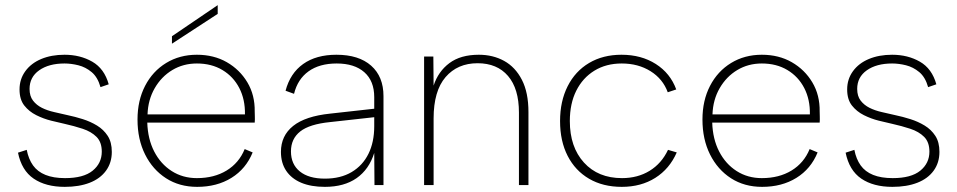

<svg xmlns="http://www.w3.org/2000/svg" viewBox="-20 -720 3725 747"><path d="M84 -137Q91 -101 108.5 -76.5Q126 -52 157 -39.5Q188 -27 233 -27Q305 -27 340.5 -56Q376 -85 376 -130Q376 -167 355.5 -187.5Q335 -208 301.5 -219Q268 -230 232 -238Q209 -243 179 -250.5Q149 -258 121 -272Q93 -286 74.5 -309.5Q56 -333 56 -372Q56 -412 78.5 -443Q101 -474 140.5 -490.5Q180 -507 231 -507Q292 -507 339 -480Q386 -453 403 -392L371 -381Q360 -420 336.5 -439.5Q313 -459 285 -466Q257 -473 231 -473Q170 -473 132.5 -446.5Q95 -420 95 -374Q95 -346 108.5 -328.5Q122 -311 143 -300.5Q164 -290 190.5 -284Q217 -278 243 -272Q272 -266 302 -256.5Q332 -247 357.5 -231.5Q383 -216 399 -191.5Q415 -167 415 -129Q415 -87 392.5 -56Q370 -25 329 -9Q288 7 232 7Q158 7 111 -25Q64 -57 50 -126Z M827 -700V-666L649 -550V-579ZM747 7Q678 7 626 -26.5Q574 -60 544.5 -119Q515 -178 515 -255Q515 -329 544.5 -386Q574 -443 626.5 -475Q679 -507 746 -507Q812 -507 862.5 -478Q913 -449 942.5 -399.5Q972 -350 971 -286Q971 -278 971.5 -266.5Q972 -255 971 -243H553Q555 -179 580 -130.5Q605 -82 648 -54.5Q691 -27 746 -27Q813 -27 861.5 -56.5Q910 -86 932 -140L963 -127Q937 -63 880.5 -28Q824 7 747 7ZM933 -275Q934 -333 911 -377.5Q888 -422 845.5 -447.5Q803 -473 746 -473Q693 -473 650.5 -447.5Q608 -422 582 -377Q556 -332 554 -275Z M1437 0 1436 -125Q1416 -61 1367.5 -27Q1319 7 1244 7Q1190 7 1152 -9Q1114 -25 1093.5 -55.5Q1073 -86 1073 -129Q1073 -192 1120.5 -230Q1168 -268 1265 -278L1436 -297V-342Q1436 -405 1397.5 -439Q1359 -473 1290 -473Q1223 -473 1180.5 -442.5Q1138 -412 1124 -355L1091 -367Q1109 -435 1159.5 -471Q1210 -507 1289 -507Q1376 -507 1424 -464.5Q1472 -422 1472 -346V0ZM1436 -264 1264 -245Q1184 -237 1148 -208.5Q1112 -180 1112 -131Q1112 -81 1146.5 -53Q1181 -25 1244 -25Q1305 -25 1348 -50.5Q1391 -76 1413.5 -121.5Q1436 -167 1436 -229Z M1630 -500H1666L1667 -387Q1685 -442 1728.5 -474.5Q1772 -507 1843 -507Q1898 -507 1941.5 -483Q1985 -459 2010.5 -409.5Q2036 -360 2036 -284V0H1999V-282Q1999 -375 1956.5 -424.5Q1914 -474 1838 -474Q1760 -474 1713.5 -420Q1667 -366 1667 -259V0H1630Z M2399 7Q2326 7 2272 -24.5Q2218 -56 2188.5 -113.5Q2159 -171 2159 -249Q2159 -326 2188.5 -384.5Q2218 -443 2272 -475Q2326 -507 2398 -507Q2475 -507 2531.5 -471Q2588 -435 2611 -372L2578 -361Q2559 -413 2511 -443Q2463 -473 2399 -473Q2338 -473 2292.5 -445Q2247 -417 2222 -367Q2197 -317 2197 -249Q2197 -148 2252 -87.5Q2307 -27 2400 -27Q2461 -27 2507.5 -55.5Q2554 -84 2579 -137L2613 -127Q2585 -63 2529.5 -28Q2474 7 2399 7Z M2945 7Q2876 7 2824 -26.5Q2772 -60 2742.5 -119Q2713 -178 2713 -255Q2713 -329 2742.5 -386Q2772 -443 2824.5 -475Q2877 -507 2944 -507Q3010 -507 3060.5 -478Q3111 -449 3140.5 -399.5Q3170 -350 3169 -286Q3169 -278 3169.5 -266.5Q3170 -255 3169 -243H2751Q2753 -179 2778 -130.5Q2803 -82 2846 -54.5Q2889 -27 2944 -27Q3011 -27 3059.5 -56.5Q3108 -86 3130 -140L3161 -127Q3135 -63 3078.5 -28Q3022 7 2945 7ZM3131 -275Q3132 -333 3109 -377.5Q3086 -422 3043.5 -447.5Q3001 -473 2944 -473Q2891 -473 2848.5 -447.5Q2806 -422 2780 -377Q2754 -332 2752 -275Z M3304 -137Q3311 -101 3328.5 -76.5Q3346 -52 3377 -39.5Q3408 -27 3453 -27Q3525 -27 3560.5 -56Q3596 -85 3596 -130Q3596 -167 3575.5 -187.5Q3555 -208 3521.5 -219Q3488 -230 3452 -238Q3429 -243 3399 -250.5Q3369 -258 3341 -272Q3313 -286 3294.5 -309.5Q3276 -333 3276 -372Q3276 -412 3298.5 -443Q3321 -474 3360.5 -490.5Q3400 -507 3451 -507Q3512 -507 3559 -480Q3606 -453 3623 -392L3591 -381Q3580 -420 3556.5 -439.5Q3533 -459 3505 -466Q3477 -473 3451 -473Q3390 -473 3352.5 -446.5Q3315 -420 3315 -374Q3315 -346 3328.5 -328.5Q3342 -311 3363 -300.5Q3384 -290 3410.5 -284Q3437 -278 3463 -272Q3492 -266 3522 -256.5Q3552 -247 3577.5 -231.5Q3603 -216 3619 -191.5Q3635 -167 3635 -129Q3635 -87 3612.5 -56Q3590 -25 3549 -9Q3508 7 3452 7Q3378 7 3331 -25Q3284 -57 3270 -126Z"/></svg>

Font: Albert Sans ExtraLight
Style: Regular
Weight: 250
Designer: Andreas Rasmussen
Foundry: a.Foundry
Version: Version 1.025